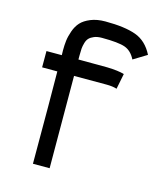

<svg xmlns="http://www.w3.org/2000/svg" viewBox="-105 -772 728 851"><g transform="rotate(15 259.0 -346.0)"><path d="M277.3 -618.2Q256.3 -618.2 241.9 -612.3Q227.5 -606.4 219.5 -598.1Q211.4 -589.8 207.3 -575.4Q203.1 -561 202.1 -548.8Q201.2 -536.6 201.2 -517.6V-498.5Q217.3 -498.5 266.4 -498.3Q315.4 -498 333.5 -498Q384.3 -496.6 412.1 -488.3L397.9 -417Q378.9 -423.3 350.1 -423.3H201.2Q202.6 -197.8 202.6 0H126Q126 -315.4 124.5 -423.3H54.7V-498H125Q125 -502 124.8 -508.3Q124.5 -514.6 124.5 -519.5Q124.5 -544.4 127 -564.7Q129.4 -585 138.2 -610.1Q147 -635.3 162.4 -652.1Q177.7 -668.9 206.3 -680.7Q234.9 -692.4 273.4 -692.4Q362.8 -692.4 413.8 -673.8Q464.8 -655.3 493.7 -598.1L432.1 -560.5Q414.1 -596.2 383.8 -607.2Q353.5 -618.2 277.3 -618.2Z"/></g></svg>

Font: FantasqueSansM Nerd Font
Style: Regular
Weight: 400
Monospace: yes
Designer: Jany Belluz
Version: Version 1.8.0 ; ttfautohint (v1.8.2);Nerd Fonts 3.4.0